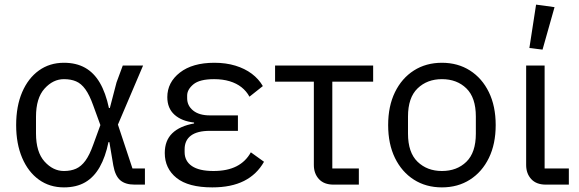

<svg xmlns="http://www.w3.org/2000/svg" viewBox="-20 -800 2510 832"><path d="M608 -70V0H563Q523 0 501 -19Q479 -38 471 -83L454 -184H450Q437 -120 412 -76Q387 -32 349 -10Q311 12 257 12Q195 12 148.5 -21.5Q102 -55 76 -116Q50 -177 50 -258Q50 -340 76 -400.5Q102 -461 148.5 -494.5Q195 -528 257 -528Q310 -528 348.5 -506.5Q387 -485 412.5 -441.5Q438 -398 452 -332H456L485 -443L512 -516H600L491 -260L554 -70ZM257 -59Q287 -59 309.5 -69Q332 -79 350 -103.5Q368 -128 384 -173L415 -258L384 -343Q368 -388 350 -413Q332 -438 309.5 -447.5Q287 -457 257 -457Q210 -457 173 -416Q136 -375 136 -294V-222Q136 -141 173 -100Q210 -59 257 -59Z M1067 -140 1124 -99Q1093 -44 1037.5 -16Q982 12 900 12Q796 12 745 -29Q694 -70 694 -137Q694 -191 726.5 -222.5Q759 -254 821 -265V-269Q767 -275 736 -303Q705 -331 705 -379Q705 -443 759.5 -485.5Q814 -528 909 -528Q959 -528 1000 -515.5Q1041 -503 1071 -480.5Q1101 -458 1119 -427L1061 -381Q1048 -405 1026.5 -422Q1005 -439 975 -448Q945 -457 908 -457Q845 -457 818 -434.5Q791 -412 791 -386V-374Q791 -342 817 -321Q843 -300 889 -300H1011V-233H889Q835 -233 807.5 -212.5Q780 -192 780 -153V-141Q780 -102 811.5 -80.5Q843 -59 905 -59Q965 -59 1005 -79.5Q1045 -100 1067 -140Z M1535 0H1425Q1384 0 1362 -24Q1340 -48 1340 -85V-446H1172V-516H1597V-446H1420V-70H1535Z M1895 12Q1826 12 1773.5 -21.5Q1721 -55 1691.5 -115.5Q1662 -176 1662 -258Q1662 -340 1691.5 -400.5Q1721 -461 1773.5 -494.5Q1826 -528 1895 -528Q1964 -528 2016.5 -494.5Q2069 -461 2098.5 -400.5Q2128 -340 2128 -258Q2128 -176 2098.5 -115.5Q2069 -55 2016.5 -21.5Q1964 12 1895 12ZM1895 -59Q1960 -59 2001 -99Q2042 -139 2042 -221V-295Q2042 -377 2001 -417Q1960 -457 1895 -457Q1831 -457 1789.5 -417Q1748 -377 1748 -295V-221Q1748 -139 1789.5 -99Q1831 -59 1895 -59Z M2445 -70V0H2345Q2304 0 2282 -24Q2260 -48 2260 -85V-516H2340V-70ZM2383 -769 2331 -585 2274 -592 2303 -780Z"/></svg>

Font: IBM Plex Sans Var
Style: Regular
Weight: 400
Designer: Mike Abbink, Paul van der Laan, Pieter van Rosmalen
Foundry: Bold Monday
Version: Version 3.000